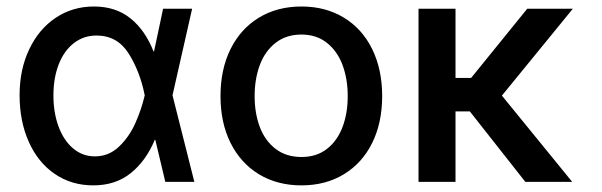

<svg xmlns="http://www.w3.org/2000/svg" viewBox="-20 -557 1845 588"><path d="M40 -265.6Q40 -344.2 69.6 -406.2Q99.1 -468.3 150.9 -502.7Q202.6 -537.1 267.6 -537.1Q334.5 -537.1 379.6 -500.7Q424.8 -464.4 450.2 -399.4H451.7L479.5 -530.3H568.4L508.3 -265.1L575.2 0H486.3L455.6 -128.9H454.1Q427.2 -64.5 380.6 -26.9Q334 10.7 265.6 10.7Q199.2 10.7 147.9 -24.2Q96.7 -59.1 68.4 -122.1Q40 -185.1 40 -265.6ZM270.5 -78.1Q313.5 -78.1 344.7 -108.2Q376 -138.2 394.5 -179.9Q413.1 -221.7 422.9 -263.7L423.3 -265.1L422.9 -266.6Q408.7 -337.9 374 -393.1Q339.4 -448.2 275.4 -448.2Q236.3 -448.2 206.3 -425Q176.3 -401.9 159.9 -360.1Q143.6 -318.4 143.6 -264.6Q143.6 -211.9 159.4 -169.2Q175.3 -126.5 204.1 -102.3Q232.9 -78.1 270.5 -78.1Z M655.3 -262.7Q655.3 -344.7 686 -406.7Q716.8 -468.8 772.9 -502.9Q829.1 -537.1 903.3 -537.1Q977.1 -537.1 1033.2 -502.9Q1089.4 -468.8 1119.9 -406.5Q1150.4 -344.2 1150.4 -262.7Q1150.4 -181.2 1119.9 -119.4Q1089.4 -57.6 1033.2 -23.4Q977.1 10.7 903.3 10.7Q829.1 10.7 772.9 -23.4Q716.8 -57.6 686 -119.4Q655.3 -181.2 655.3 -262.7ZM1044.9 -262.7Q1044.9 -314.9 1029.1 -357.7Q1013.2 -400.4 981.2 -425.8Q949.2 -451.2 903.3 -451.2Q856.4 -451.2 824 -425.8Q791.5 -400.4 775.6 -357.7Q759.8 -314.9 759.8 -262.7Q759.8 -210.4 775.6 -168.2Q791.5 -126 824 -101.1Q856.4 -76.2 903.3 -76.2Q949.7 -76.2 981.4 -101.1Q1013.2 -126 1029.1 -168.2Q1044.9 -210.4 1044.9 -262.7Z M1375 -318.4H1422.9L1594.7 -530.3H1734.4L1517.1 -264.2L1732.4 0H1588.9L1418.9 -215.8H1375V0H1261.7V-530.3H1375Z"/></svg>

Font: WEMIX Pretendard Medium
Style: Regular
Weight: 500
Designer: Base glyphs from Inter by Rasmus Andersson; Hangeul glyphs from Noto Sans CJK(Source Han Sans) by Jang Soo-young and Kan
Foundry: Kil Hyung-jin
Version: Version 1.000